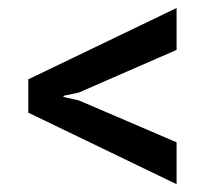

<svg xmlns="http://www.w3.org/2000/svg" viewBox="-20 -600 546 490"><path d="M181.2 -363.8 142.1 -355.5V-352.5L181.2 -343.8L430.7 -236.8V-129.9L52.2 -312.5V-397.5L430.7 -579.6V-472.7Z"/></svg>

Font: Ufes Sans Medium
Style: Regular
Weight: 500
Designer: Ricardo Esteves & Filipe Motta
Foundry: ProDesignUfes - Ricardo Esteves, Filipe Motta (This is a derivative work, based on Roboto family, by Christian Robertson
Version: Version 2.0